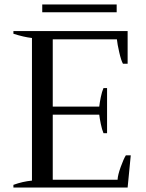

<svg xmlns="http://www.w3.org/2000/svg" viewBox="-20 -839 653 859"><path d="M502 -784H169V-819H502ZM565 -144 551 0H40V-12Q81 -27 123 -31V-669Q87 -673 40 -688V-700H551V-554H530Q522 -568 513.5 -605Q505 -642 503 -663H216V-362H424Q426 -380 431 -404.5Q436 -429 443 -445H459V-243H443Q436 -260 431 -284.5Q426 -309 424 -326H216V-35H506Q507 -56 520 -92Q533 -128 543 -144Z"/></svg>

Font: Trirong
Style: Regular
Weight: 400
Designer: Katatrad Team
Foundry: CadsonDemak
Version: Version 1.001